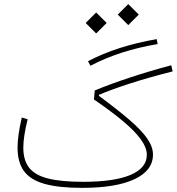

<svg xmlns="http://www.w3.org/2000/svg" viewBox="-20 -909 855 929"><path d="M85.4 -340.3Q64.9 -251.5 64.9 -194.3Q64.9 -124 95.9 -81.3Q127 -38.6 195.6 -19.3Q264.2 0 377 0Q541.5 0 630.9 -42Q720.2 -84 720.2 -161.1Q720.2 -198.2 692.9 -238Q665.5 -277.8 607.7 -327.9Q549.8 -377.9 458.5 -445.3L459 -450.2Q521 -476.6 609.4 -505.1Q697.8 -533.7 815.4 -563.5L808.6 -593.3Q702.6 -564.9 606.2 -533Q509.8 -501 438.5 -471.2L434.6 -427.7Q518.1 -370.6 575.2 -322.8Q632.3 -274.9 661.4 -234.6Q690.4 -194.3 690.4 -159.7Q690.4 -96.2 611.6 -62.7Q532.7 -29.3 381.8 -29.3Q275.9 -29.3 212.4 -45.4Q148.9 -61.5 120.8 -97.7Q92.8 -133.8 92.8 -194.3Q92.8 -221.2 97.9 -254.6Q103 -288.1 113.8 -332ZM738.3 -719.7Q642.1 -703.1 559.3 -676.5Q476.6 -649.9 405.8 -612.8L417.5 -590.8Q488.3 -627.9 569.3 -654.1Q650.4 -680.2 742.7 -695.8ZM549.8 -838.4 600.6 -787.6 651.4 -838.4 600.6 -889.2ZM394.5 -797.9 445.3 -747.1 496.1 -797.9 445.3 -848.6Z"/></svg>

Font: Estedad VF
Style: Regular
Weight: 100
Designer: Amin Abedi
Version: Version 7.3